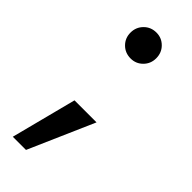

<svg xmlns="http://www.w3.org/2000/svg" viewBox="-231 -593 765 765"><g transform="rotate(45 152.0 -210.0)"><path d="M31.7 139.2 103 -137.2H227.1L106 139.2ZM69.8 -485.8Q69.8 -516.6 90.8 -537.8Q111.8 -559.1 143.1 -559.1Q172.9 -559.1 193.8 -538.1Q214.8 -517.1 214.8 -485.8Q214.8 -455.1 193.8 -434.1Q172.9 -413.1 143.1 -413.1Q111.8 -413.1 90.8 -434.1Q69.8 -455.1 69.8 -485.8Z"/></g></svg>

Font: Poppins Medium
Style: Regular
Weight: 500
Designer: Ninad Kale (Devanagari), Jonny Pinhorn (Latin)
Foundry: Indian Type Foundry
Version: 4.004